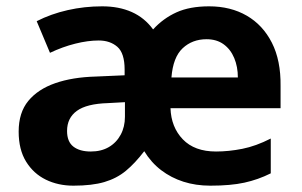

<svg xmlns="http://www.w3.org/2000/svg" viewBox="-20 -577 954 607"><path d="M641 -557Q709 -557 760 -527.5Q811 -498 839.5 -442Q868 -386 867 -305V-235H519Q521 -175 558 -136.5Q595 -98 663 -98Q703 -98 746 -106.5Q789 -115 836 -139V-29Q796 -9 752.5 0.5Q709 10 645 10Q599 10 560 -2.5Q521 -15 489.5 -39Q458 -63 436 -99Q407 -61 378 -37Q349 -13 310 -1.5Q271 10 212 10Q164 10 125 -9Q86 -28 62.5 -66Q39 -104 39 -161Q39 -221 69.5 -258Q100 -295 154.5 -314Q209 -333 283 -335L374 -339V-357Q374 -409 351 -429Q328 -449 292 -449Q258 -449 218 -439Q178 -429 138 -410L96 -510Q141 -533 194 -545Q247 -557 303 -557Q356 -557 396.5 -539Q437 -521 464 -484Q496 -519 538 -538Q580 -557 641 -557ZM321 -251Q254 -249 223 -226.5Q192 -204 192 -163Q192 -129 212 -113.5Q232 -98 267 -98Q300 -98 324 -112Q348 -126 361.5 -151Q375 -176 375 -208V-254ZM633 -453Q588 -453 557.5 -424.5Q527 -396 522 -332H732Q732 -366 720.5 -393.5Q709 -421 687 -437Q665 -453 633 -453Z"/></svg>

Font: Noto Sans Hebrew Thin
Style: Bold
Weight: 700
Version: Version 3.001